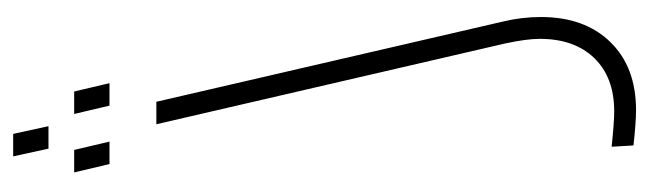

<svg xmlns="http://www.w3.org/2000/svg" viewBox="-376 -388 1010 299"><g transform="rotate(-90 129.5 -238.0)"><path d="M53 243 51 209Q89 213 106 213Q159 213 189 182Q219 151 219 97Q219 77 212 44L86 -500H121L246 40Q253 69 253 99Q253 167 214 207Q175 247 108 247Q89 247 53 243ZM36 -723H71L83 -668H48ZM11 -628H46L59 -573H24ZM102 -628H137L150 -573H115Z"/></g></svg>

Font: Cairo ExtraLight
Style: Italic
Weight: 275
Italic angle: -13°
Designer: Mohamed Gaber, Accademia di Belle Arti di Urbino and others
Foundry: Kief Type Foundry, Accademia di Belle Arti di Urbino and others
Version: Version 3.011